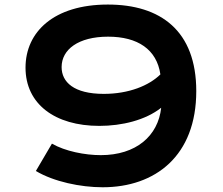

<svg xmlns="http://www.w3.org/2000/svg" viewBox="-20 -792 955 823"><path d="M133.8 -59.1C210.4 -13.2 325.2 10.7 419.9 10.7C646 10.7 821.3 -124 821.3 -401.4C821.3 -660.6 668 -772.5 442.4 -772.5C210.9 -772.5 89.4 -655.3 89.4 -502C89.4 -346.2 215.3 -252.4 405.8 -252.4C502.9 -252.4 603.5 -276.9 670.9 -330.1C657.7 -209 563 -127 412.1 -127C344.2 -127 259.3 -143.6 202.6 -176.3ZM244.1 -504.4C244.1 -579.6 315.4 -634.8 443.4 -634.8C570.3 -634.8 651.9 -580.1 667.5 -473.1C619.1 -425.3 532.7 -389.6 424.8 -389.6C296.4 -389.6 244.1 -440.4 244.1 -504.4Z"/></svg>

Font: Krona One
Style: Regular
Weight: 400
Designer: Yvonne Schüttler
Foundry: Yvonne Schüttler
Version: Version 1.002